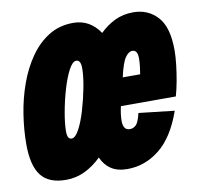

<svg xmlns="http://www.w3.org/2000/svg" viewBox="-68 -623 735 706"><g transform="rotate(-10 300.0 -270.0)"><path d="M124 12Q60 12 31 -25Q2 -62 2 -142Q2 -196 11 -253.5Q20 -311 39 -364Q58 -417 87.5 -459.5Q117 -502 157 -527Q197 -552 249 -552Q311 -552 348 -497Q373 -522 404 -537Q435 -552 473 -552Q528 -552 563.5 -513.5Q599 -475 599 -388Q599 -365 595.5 -334.5Q592 -304 586.5 -274Q581 -244 574 -220H369Q366 -208 364 -193.5Q362 -179 362 -166Q362 -131 387 -131Q400 -131 410 -140.5Q420 -150 428 -184L561 -169Q528 -75 473.5 -31.5Q419 12 353 12Q316 12 292.5 -3.5Q269 -19 256 -48Q229 -21 195.5 -4.5Q162 12 124 12ZM170 -134Q184 -134 198.5 -161Q213 -188 225 -228.5Q237 -269 245 -311Q253 -353 253 -382Q253 -413 236 -413Q222 -413 207.5 -385.5Q193 -358 181 -317Q169 -276 161.5 -234Q154 -192 154 -163Q154 -134 170 -134ZM394 -323H459Q461 -334 463 -350.5Q465 -367 465 -382Q465 -413 445 -413Q432 -413 419 -395Q406 -377 394 -323Z"/></g></svg>

Font: Geist Mono Black
Style: Italic
Weight: 900
Italic angle: -12°
Monospace: yes
Designer: Basement.studio, Andrés Briganti, Mateo Zaragoza
Foundry: Basement.studio, Vercel, Andrés Briganti, Guido Ferreyra, Mateo Zaragoza
Version: Version 1.500; ttfautohint (v1.8.4.7-5d5b)